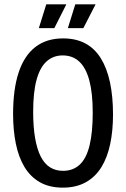

<svg xmlns="http://www.w3.org/2000/svg" viewBox="-20 -848 578 880"><path d="M268 12Q206 12 162.5 -13Q119 -38 92 -83Q65 -128 52.5 -190Q40 -252 40 -325Q40 -439 65.5 -516Q91 -593 142 -632.5Q193 -672 269 -672Q328 -672 371 -649Q414 -626 442 -581Q470 -536 484 -471Q498 -406 498 -323Q498 -249 485 -187.5Q472 -126 444.5 -81.5Q417 -37 373 -12.5Q329 12 268 12ZM269 -65Q315 -65 345.5 -93.5Q376 -122 390.5 -181.5Q405 -241 405 -332Q405 -421 389.5 -479Q374 -537 343.5 -565.5Q313 -594 267 -594Q224 -594 193.5 -566.5Q163 -539 147.5 -482Q132 -425 132 -336Q132 -266 141 -214.5Q150 -163 167 -130Q184 -97 209.5 -81Q235 -65 269 -65ZM229 -719H158L192 -828H284ZM362 -719H291L325 -828H418Z"/></svg>

Font: Bricolage Grotesque 72pt SemiCondensed
Style: Regular
Weight: 400
Width: 4
Designer: Mathieu Triay
Foundry: Atelier Triay
Version: Version 1.001;gftools[0.9.33.dev8+g029e19f]